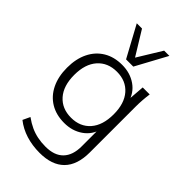

<svg xmlns="http://www.w3.org/2000/svg" viewBox="-286 -847 1166 1166"><g transform="rotate(45 297.5 -264.0)"><path d="M299 223Q236 223 181.5 206Q127 189 84 155L106 108Q138 131 167.5 144.5Q197 158 229 164.5Q261 171 298 171Q374 171 413 130.5Q452 90 452 14V-145H463Q447 -82 396 -46.5Q345 -11 276 -11Q207 -11 156.5 -41.5Q106 -72 78.5 -128.5Q51 -185 51 -261Q51 -337 78.5 -393Q106 -449 156.5 -479.5Q207 -510 276 -510Q345 -510 396 -474.5Q447 -439 463 -375L452 -386L461 -501H521Q517 -472 515 -444Q513 -416 513 -389V5Q513 113 458.5 168Q404 223 299 223ZM283 -63Q361 -63 406.5 -115Q452 -167 452 -261Q452 -354 406.5 -406Q361 -458 283 -458Q205 -458 159 -406Q113 -354 113 -261Q113 -167 159 -115Q205 -63 283 -63ZM269 -550 160 -751H205L300 -596L395 -751H440L331 -550Z"/></g></svg>

Font: Mulish ExtraLight Light
Style: Regular
Weight: 300
Version: Version 3.603